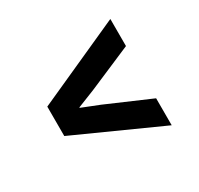

<svg xmlns="http://www.w3.org/2000/svg" viewBox="-107 -693 744 718"><g transform="rotate(-30 265.5 -334.5)"><path d="M444 -104.5 76 -270.5V-397.5L444 -563.5V-446.5L254 -365L178.5 -335V-333L254 -303L444 -221Z"/></g></svg>

Font: Spline Sans SemiBold
Style: Regular
Weight: 600
Designer: Eben Sorkin, Mirko Velimirovic
Foundry: Sorkin Type
Version: Version 1.000; ttfautohint (v1.8.3)